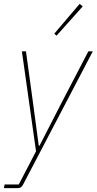

<svg xmlns="http://www.w3.org/2000/svg" viewBox="-44 -771 499 991"><path d="M412 -506H435L76 180Q70 192 63.5 196Q57 200 45 200H-24L-20 181H53L142 10L69 -506H90L126 -243L156 -19H160L275 -243ZM248 -587 236 -597 367 -751 383 -738Z"/></svg>

Font: IBM Plex Sans Condensed Thin
Style: Italic
Weight: 100
Width: 3
Italic angle: -11°
Designer: Mike Abbink, Paul van der Laan, Pieter van Rosmalen
Foundry: Bold Monday
Version: Version 1.3